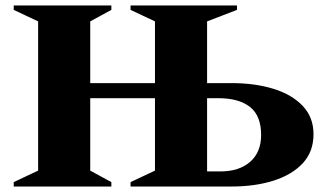

<svg xmlns="http://www.w3.org/2000/svg" viewBox="-20 -680 1183 700"><path d="M30 0V-16L119 -58V-602L30 -644V-660H386V-644L309 -602V-377H545V-602L456 -644V-660H844V-644L735 -602V-377H824Q910 -377 977.5 -356Q1045 -335 1084 -293.5Q1123 -252 1123 -191Q1123 -127 1084 -85Q1045 -43 977.5 -21.5Q910 0 824 0H456V-16L545 -58V-322H309V-58L386 -16V0ZM776 -322H735V-55H783Q852 -55 892 -90Q932 -125 932 -188Q932 -258 891.5 -290Q851 -322 776 -322Z"/></svg>

Font: Spectral ExtraBold
Style: Regular
Weight: 800
Designer: Jean-Baptiste Levee
Foundry: Production Type
Version: Version 2.001